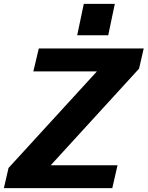

<svg xmlns="http://www.w3.org/2000/svg" viewBox="-39 -970 761 990"><path d="M-19 0 5 -104 513 -659 554 -602H133L161 -720H702L678 -616L177 -68L136 -118H567L540 0ZM359 -788 393 -950H553L519 -788Z"/></svg>

Font: Instrument Sans
Style: Bold Italic
Weight: 700
Italic angle: -13°
Designer: Rodrigo Fuenzalida
Foundry: fragTYPE
Version: Version 1.000;gftools[0.9.28]